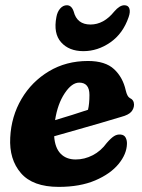

<svg xmlns="http://www.w3.org/2000/svg" viewBox="-20 -701 542 732"><path d="M464 -152.5Q463 -113.5 432 -75.8Q401 -38 343 -13.2Q285 11.5 204 11.5Q105 11.5 59.8 -41Q14.5 -93.5 19 -176.5Q23 -257.5 62 -323.8Q101 -390 166.5 -429.2Q232 -468.5 315.5 -468.5Q381.5 -468.5 415 -437.2Q448.5 -406 459.5 -356Q465 -333 474.5 -327.5Q490.5 -320.5 491 -302.5Q491 -287.5 480.8 -275.2Q470.5 -263 442.5 -255.5Q410 -245.5 365 -232.5Q320 -219.5 272.8 -206Q225.5 -192.5 186.5 -181.5Q189.5 -137.5 211 -115.2Q232.5 -93 268.5 -93Q302 -93 333.2 -109Q364.5 -125 387 -156Q403.5 -175 415.2 -182.2Q427 -189.5 440.5 -188Q454 -186.5 459.2 -176Q464.5 -165.5 464 -152.5ZM282 -386Q253.5 -386 226.5 -345.2Q199.5 -304.5 190 -243Q221.5 -252.5 255.5 -263Q289.5 -273.5 315.5 -282.5Q321 -305 321 -339Q321 -386 282 -386ZM325 -607.5Q375.5 -607.5 415.5 -657Q436 -681 454 -681Q469 -681 473.2 -668.5Q477.5 -656 470.5 -636Q449 -573 400.8 -539.5Q352.5 -506 298 -506Q243 -506 213 -539.8Q183 -573.5 195 -636Q198.5 -656 209.5 -668.5Q220.5 -681 235 -681Q253 -681 261 -657Q273.5 -607.5 325 -607.5Z"/></svg>

Font: Fraunces 72pt S100
Style: Bold Italic
Weight: 700
Italic angle: -16°
Version: Version 1.000; ttfautohint (v1.8.3)